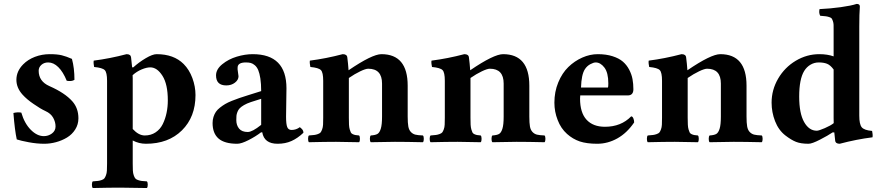

<svg xmlns="http://www.w3.org/2000/svg" viewBox="-20 -718 4450 972"><path d="M47.9 -146Q69.8 -151.4 87.9 -147.9Q103.5 -93.8 135.5 -61.3Q167.5 -28.8 202.1 -28.8Q224.6 -28.8 242.9 -42.2Q261.2 -55.7 261.2 -78.1Q261.2 -100.1 249.3 -121.8Q237.3 -143.6 210 -155.8Q184.6 -167.5 150.4 -191.4Q116.2 -214.4 94.2 -238.8Q63 -273.4 63 -314Q63 -357.4 97.2 -392.1Q121.1 -416.5 156.7 -430.2Q192.4 -443.8 231.9 -443.8Q269.5 -443.8 292.5 -438.2Q315.4 -432.6 344.2 -419.9Q356.9 -373.5 356.9 -314Q343.8 -304.7 317.9 -309.1Q299.3 -354.5 275.1 -378.2Q251 -401.9 224.1 -401.9Q203.1 -401.9 189.5 -389.6Q175.8 -377.4 175.8 -359.9Q175.8 -306.2 230 -282.2Q308.6 -247.6 346.2 -205.1Q377 -170.4 377 -119.1Q377 -87.9 360.8 -62.5Q344.7 -37.1 319.1 -21.7Q293.5 -6.3 263.7 1.7Q233.9 9.8 204.1 9.8Q167 9.8 126 2.2Q85 -5.4 64.9 -12.2Q54.7 -58.1 47.9 -146Z M522 -309.1Q522 -351.1 510.3 -363Q498.5 -375 456.5 -378.9Q455.1 -383.8 454.1 -395Q453.1 -406.2 454.6 -411.1Q535.6 -421.4 620.6 -443.8Q642.1 -443.8 643.6 -426.8Q646.5 -405.3 648.9 -377H654.8Q683.1 -402.8 717.8 -423.3Q752.4 -443.8 772.9 -443.8Q859.9 -443.8 909.7 -394Q938 -365.7 953.9 -322.8Q969.7 -279.8 969.7 -236.8Q969.7 -126 901.1 -58.1Q832.5 9.8 718.8 9.8Q683.6 9.8 651.9 -6.8V109.9Q651.9 131.3 652.6 145Q653.3 158.7 657 169.2Q660.6 179.7 664.6 184.8Q668.5 189.9 678.2 193.4Q688 196.8 696.8 198Q705.6 199.2 723.6 200.2Q728 204.6 728 217Q728 229.5 723.6 233.9Q637.7 231.9 586.9 231.9Q533.7 231.9 449.7 233.9Q445.3 229.5 445.3 217Q445.3 204.6 449.7 200.2Q467.8 198.7 476.6 197.8Q485.4 196.8 495.4 193.1Q505.4 189.5 509 184.3Q512.7 179.2 516.6 168.9Q520.5 158.7 521.2 145Q522 131.3 522 109.9ZM651.9 -64.9Q682.1 -32.2 712.9 -32.2Q744.1 -32.2 767.6 -47.9Q791 -63.5 804 -89.8Q816.9 -116.2 823.2 -146.5Q829.6 -176.8 829.6 -210Q829.6 -291.5 802.5 -334.2Q775.4 -377 740.7 -377Q722.2 -377 697 -366.5Q671.9 -356 651.4 -337.4Q651.4 -335 651.6 -329.6Q651.9 -324.2 651.9 -321.3Z M1307.6 -48.3 1301.3 -47.9Q1273.9 -26.9 1237.8 -8.5Q1201.7 9.8 1181.2 9.8Q1116.7 9.8 1086.4 -16.6Q1056.2 -43 1056.2 -95.2Q1056.2 -111.8 1060.8 -126.2Q1065.4 -140.6 1073 -151.9Q1080.6 -163.1 1093.8 -173.3Q1106.9 -183.6 1120.1 -191.4Q1133.3 -199.2 1153.8 -207.5Q1174.3 -215.8 1191.9 -221.7L1235.4 -235.8L1302.2 -256.8Q1302.2 -293.9 1298.1 -320.6Q1293.9 -347.2 1287.4 -362.8Q1280.8 -378.4 1270.3 -387.5Q1259.8 -396.5 1249.5 -399.2Q1239.3 -401.9 1225.1 -401.9Q1186 -401.9 1183.1 -379.4Q1181.6 -369.6 1184.6 -353Q1187.5 -336.4 1187.5 -332Q1187.5 -313.5 1169.4 -299.6Q1151.4 -285.6 1125.5 -285.6Q1073.7 -285.6 1073.7 -336.4Q1073.7 -367.2 1105.2 -392.8Q1136.7 -418.5 1178.7 -431.2Q1220.7 -443.8 1259.3 -443.8Q1430.2 -443.8 1430.2 -271L1428.2 -127Q1428.2 -89.4 1434.1 -74.7Q1439.9 -60.1 1456.1 -60.1Q1479 -60.1 1498 -74.2Q1507.8 -66.4 1512 -60.5Q1516.1 -54.7 1516.1 -45.9Q1486.8 -18.1 1455.8 -4.2Q1424.8 9.8 1385.3 9.8Q1317.4 9.8 1307.6 -48.3ZM1302.2 -217.8 1250 -201.2Q1229.5 -194.3 1215.3 -186Q1201.2 -177.7 1193.6 -169.9Q1186 -162.1 1181.9 -151.1Q1177.7 -140.1 1177 -131.8Q1176.3 -123.5 1176.3 -109.9Q1176.3 -84 1190.4 -66.9Q1204.6 -49.8 1234.4 -49.8Q1257.3 -49.8 1302.2 -85.9Z M1746.1 -122.1Q1746.1 -100.6 1746.8 -86.7Q1747.6 -72.8 1750.5 -62.7Q1753.4 -52.7 1756.1 -47.4Q1758.8 -42 1765.9 -38.8Q1772.9 -35.6 1779.1 -34.4Q1785.2 -33.2 1797.9 -32.2Q1802.2 -27.8 1802.2 -15.1Q1802.2 -2.4 1797.9 2Q1711.9 0 1681.2 0Q1627.9 0 1543.9 2Q1539.6 -2.4 1539.6 -15.1Q1539.6 -27.8 1543.9 -32.2Q1562.5 -33.7 1570.8 -34.7Q1579.1 -35.6 1589.4 -39.3Q1599.6 -43 1603.3 -47.9Q1606.9 -52.7 1610.8 -63Q1614.7 -73.2 1615.5 -86.9Q1616.2 -100.6 1616.2 -122.1V-309.1Q1616.2 -351.1 1604.7 -363Q1593.3 -375 1551.3 -378.9Q1549.8 -383.8 1548.6 -395Q1547.4 -406.2 1548.8 -411.1Q1629.9 -421.4 1714.8 -443.8Q1736.8 -443.8 1738.3 -426.8Q1742.2 -397.5 1744.6 -362.3Q1864.3 -443.8 1911.1 -443.8Q2043.9 -443.8 2043.9 -284.2V-127.9Q2043.9 -95.7 2047.1 -77.9Q2050.3 -60.1 2060.1 -49.8Q2069.8 -39.6 2082.8 -36.4Q2095.7 -33.2 2121.1 -32.2Q2125.5 -27.8 2125.5 -15.1Q2125.5 -2.4 2121.1 2Q2035.2 0 1979 0Q1940.9 0 1856.9 2Q1852.5 -2.4 1852.5 -15.1Q1852.5 -27.8 1856.9 -32.2Q1879.9 -33.7 1890.6 -39.8Q1901.4 -45.9 1907.7 -66.2Q1914.1 -86.4 1914.1 -127.9V-294.9Q1914.1 -370.1 1844.2 -370.1Q1831.1 -370.1 1803.5 -356.9Q1775.9 -343.8 1746.1 -323.2V-321.3Z M2361.8 -122.1Q2361.8 -100.6 2362.5 -86.7Q2363.3 -72.8 2366.2 -62.7Q2369.1 -52.7 2371.8 -47.4Q2374.5 -42 2381.6 -38.8Q2388.7 -35.6 2394.8 -34.4Q2400.9 -33.2 2413.6 -32.2Q2418 -27.8 2418 -15.1Q2418 -2.4 2413.6 2Q2327.6 0 2296.9 0Q2243.7 0 2159.7 2Q2155.3 -2.4 2155.3 -15.1Q2155.3 -27.8 2159.7 -32.2Q2178.2 -33.7 2186.5 -34.7Q2194.8 -35.6 2205.1 -39.3Q2215.3 -43 2219 -47.9Q2222.7 -52.7 2226.6 -63Q2230.5 -73.2 2231.2 -86.9Q2231.9 -100.6 2231.9 -122.1V-309.1Q2231.9 -351.1 2220.5 -363Q2209 -375 2167 -378.9Q2165.5 -383.8 2164.3 -395Q2163.1 -406.2 2164.6 -411.1Q2245.6 -421.4 2330.6 -443.8Q2352.5 -443.8 2354 -426.8Q2357.9 -397.5 2360.4 -362.3Q2480 -443.8 2526.9 -443.8Q2659.7 -443.8 2659.7 -284.2V-127.9Q2659.7 -95.7 2662.8 -77.9Q2666 -60.1 2675.8 -49.8Q2685.5 -39.6 2698.5 -36.4Q2711.4 -33.2 2736.8 -32.2Q2741.2 -27.8 2741.2 -15.1Q2741.2 -2.4 2736.8 2Q2650.9 0 2594.7 0Q2556.6 0 2472.7 2Q2468.3 -2.4 2468.3 -15.1Q2468.3 -27.8 2472.7 -32.2Q2495.6 -33.7 2506.3 -39.8Q2517.1 -45.9 2523.4 -66.2Q2529.8 -86.4 2529.8 -127.9V-294.9Q2529.8 -370.1 2460 -370.1Q2446.8 -370.1 2419.2 -356.9Q2391.6 -343.8 2361.8 -323.2V-321.3Z M2921.4 -274.9H3057.6Q3059.6 -276.9 3059.6 -295.9Q3059.6 -350.1 3039.8 -376Q3020 -401.9 2995.6 -401.9Q2984.9 -401.9 2968.5 -393.1Q2952.1 -384.3 2941.4 -368.2Q2923.3 -340.8 2921.4 -274.9ZM3175.3 -128.9Q3182.1 -128.9 3186.3 -119.1Q3190.4 -109.4 3190.4 -98.1Q3153.8 -44.4 3105.2 -17.3Q3056.6 9.8 3003.4 9.8Q2950.7 9.8 2915 -2Q2879.4 -14.2 2850.6 -40Q2819.3 -67.9 2803.2 -110.4Q2786.6 -152.3 2786.6 -198.2Q2786.6 -253.4 2806.2 -300.8Q2825.7 -348.1 2857.2 -378.7Q2888.7 -409.2 2927.7 -426.5Q2966.8 -443.8 3006.3 -443.8Q3048.8 -443.8 3081.3 -433.3Q3113.8 -422.9 3133.3 -406Q3152.8 -389.2 3165.3 -365.2Q3177.7 -341.3 3182.1 -317.4Q3186.5 -293.5 3186.5 -266.1Q3186.5 -234.9 3157.7 -234.9H2917.5Q2917.5 -232.4 2917 -227.5Q2916.5 -222.7 2916.5 -219.2Q2916.5 -147.5 2949.5 -111.8Q2982.4 -76.2 3042.5 -76.2Q3124 -76.2 3175.3 -128.9Z M3461.4 -122.1Q3461.4 -100.6 3462.2 -86.7Q3462.9 -72.8 3465.8 -62.7Q3468.8 -52.7 3471.4 -47.4Q3474.1 -42 3481.2 -38.8Q3488.3 -35.6 3494.4 -34.4Q3500.5 -33.2 3513.2 -32.2Q3517.6 -27.8 3517.6 -15.1Q3517.6 -2.4 3513.2 2Q3427.2 0 3396.5 0Q3343.3 0 3259.3 2Q3254.9 -2.4 3254.9 -15.1Q3254.9 -27.8 3259.3 -32.2Q3277.8 -33.7 3286.1 -34.7Q3294.4 -35.6 3304.7 -39.3Q3314.9 -43 3318.6 -47.9Q3322.3 -52.7 3326.2 -63Q3330.1 -73.2 3330.8 -86.9Q3331.5 -100.6 3331.5 -122.1V-309.1Q3331.5 -351.1 3320.1 -363Q3308.6 -375 3266.6 -378.9Q3265.1 -383.8 3263.9 -395Q3262.7 -406.2 3264.2 -411.1Q3345.2 -421.4 3430.2 -443.8Q3452.1 -443.8 3453.6 -426.8Q3457.5 -397.5 3460 -362.3Q3579.6 -443.8 3626.5 -443.8Q3759.3 -443.8 3759.3 -284.2V-127.9Q3759.3 -95.7 3762.5 -77.9Q3765.6 -60.1 3775.4 -49.8Q3785.2 -39.6 3798.1 -36.4Q3811 -33.2 3836.4 -32.2Q3840.8 -27.8 3840.8 -15.1Q3840.8 -2.4 3836.4 2Q3750.5 0 3694.3 0Q3656.2 0 3572.3 2Q3567.9 -2.4 3567.9 -15.1Q3567.9 -27.8 3572.3 -32.2Q3595.2 -33.7 3606 -39.8Q3616.7 -45.9 3623 -66.2Q3629.4 -86.4 3629.4 -127.9V-294.9Q3629.4 -370.1 3559.6 -370.1Q3546.4 -370.1 3518.8 -356.9Q3491.2 -343.8 3461.4 -323.2V-321.3Z M4200.7 -94.7Q4200.2 -103.5 4200.2 -120.1V-366.2Q4183.6 -388.7 4166.5 -395.3Q4149.4 -401.9 4125 -401.9Q4102.5 -401.9 4083.3 -390.6Q4064 -379.4 4051.3 -358.9Q4025.9 -317.4 4025.9 -229Q4025.9 -144.5 4050.8 -100.3Q4075.7 -56.2 4115.2 -56.2Q4125 -56.2 4155.5 -69.3Q4186 -82.5 4200.7 -94.7ZM4203.6 -47.9H4195.3Q4171.4 -31.7 4131.1 -11Q4090.8 9.8 4073.2 9.8Q4034.2 9.8 4010 0.2Q3985.8 -9.3 3956.1 -32.2Q3921.4 -59.1 3903.8 -104.5Q3886.2 -149.9 3886.2 -198.2Q3886.2 -263.2 3919.4 -320.1Q3952.6 -377 4008.5 -410.4Q4064.5 -443.8 4127.9 -443.8Q4168.9 -443.8 4200.2 -432.6V-563Q4200.2 -582 4200 -592.3Q4199.7 -602.5 4196.3 -611.8Q4192.9 -621.1 4190.2 -624.8Q4187.5 -628.4 4177.7 -631.6Q4168 -634.8 4159.4 -635.7Q4150.9 -636.7 4132.3 -638.2Q4124.5 -652.8 4128.9 -671.9Q4182.1 -674.3 4235.6 -681.6Q4289.1 -689 4316.9 -698.2Q4333 -698.2 4333 -685.1Q4330.1 -647.9 4330.1 -583V-132.8Q4330.1 -89.4 4342.3 -74Q4354.5 -58.6 4395 -55.2Q4396.5 -50.3 4397.5 -39.1Q4398.4 -27.8 4397 -22.9Q4315.9 -12.7 4231 9.8Q4209.5 9.8 4208 -6.8Q4205.6 -24.4 4203.6 -47.9Z"/></svg>

Font: Linux Libertine G
Style: Bold
Weight: 700
Designer: Philipp H. Poll
Foundry: Philipp H. Poll
Version: Version 5.0.3